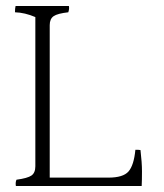

<svg xmlns="http://www.w3.org/2000/svg" viewBox="-20 -671 548 641"><path d="M146 -78H342Q391 -78 409 -98.5Q427 -119 432 -171Q445 -171 449 -170Q454 -128 454 -98.5Q454 -69 453 -50H33Q31 -62 35 -71Q72 -76 85 -85Q98 -94 98 -116V-614Q63 -629 30 -630Q30 -643 32 -651H210Q212 -642 208 -630Q172 -626 159 -617Q146 -608 146 -587Z"/></svg>

Font: Halant Light
Style: Regular
Weight: 300
Designer: Hitesh Malaviya (Devanagari), Satya Rajpurohit (Latin)
Foundry: Indian Type Foundry
Version: Version 1.101;PS 1.0;hotconv 1.0.78;makeotf.lib2.5.61930; tt